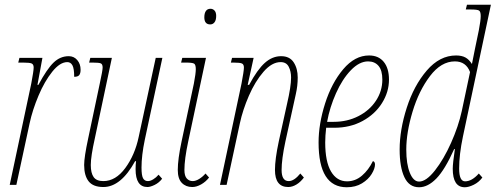

<svg xmlns="http://www.w3.org/2000/svg" viewBox="-20 -780 2091 810"><path d="M112 -428Q122 -481 122 -495Q122 -508 114 -512Q106 -516 77 -516H57L62 -536H159L138 -422H142Q178 -489 206 -516Q234 -543 270 -543Q292 -543 306 -526.5Q320 -510 320 -486Q320 -471 314.5 -463.5Q309 -456 293 -456Q293 -491 285.5 -504.5Q278 -518 264 -518Q233 -518 200.5 -477.5Q168 -437 142.5 -376.5Q117 -316 105 -260L49 0H21Z M552 -66Q552 -86 554 -100H550Q490 9 416 9Q373 9 354 -15Q335 -39 335 -84Q335 -117 352 -196L401 -428Q413 -483 413 -495Q413 -509 405.5 -512.5Q398 -516 370 -516H356L361 -536H452L380 -196Q363 -120 363 -84Q363 -50 375 -33Q387 -16 416 -16Q468 -16 508.5 -71Q549 -126 565 -202L637 -536H665L591 -191Q577 -124 577 -73Q577 -40 583.5 -28Q590 -16 604 -16Q614 -16 626.5 -23.5Q639 -31 649 -43L664 -26Q651 -9 632.5 0Q614 9 602 9Q552 9 552 -66Z M842 -707Q842 -724 848.5 -733.5Q855 -743 868 -743Q878 -743 885 -735.5Q892 -728 892 -713Q892 -695 885 -686Q878 -677 867 -677Q842 -677 842 -707ZM730 -63Q730 -108 746 -183L798 -428Q806 -470 806 -488Q806 -507 799 -511.5Q792 -516 763 -516H744L749 -536H849L774 -183Q758 -108 758 -63Q758 -38 768 -27Q778 -16 793 -16Q806 -16 821 -25.5Q836 -35 847 -48L862 -31Q848 -13 828.5 -2Q809 9 791 9Q764 9 747 -8.5Q730 -26 730 -63Z M1140 -63Q1140 -108 1156 -183L1191 -342Q1208 -415 1208 -453Q1208 -479 1198 -498.5Q1188 -518 1164 -518Q1127 -518 1091.5 -477Q1056 -436 1030 -376Q1004 -316 992 -260L936 0H908L999 -428Q1009 -481 1009 -495Q1009 -508 1001 -512Q993 -516 964 -516H954L959 -536H1050L1025 -422H1031Q1066 -487 1097.5 -515Q1129 -543 1166 -543Q1202 -543 1219 -517Q1236 -491 1236 -453Q1236 -418 1228 -383Q1220 -348 1219 -342L1184 -183Q1168 -108 1168 -63Q1168 -16 1198 -16Q1221 -16 1247 -48L1262 -31Q1248 -12 1230.5 -1.5Q1213 9 1196 9Q1140 9 1140 -63Z M1324 -179Q1324 -257 1351.5 -343.5Q1379 -430 1428 -488Q1477 -546 1537 -546Q1577 -546 1599 -519Q1621 -492 1621 -444Q1621 -392 1591.5 -345Q1562 -298 1509.5 -269.5Q1457 -241 1390 -241H1356Q1352 -207 1352 -179Q1352 -98 1376.5 -56.5Q1401 -15 1444 -15Q1479 -15 1507 -39Q1535 -63 1553 -100Q1557 -100 1559.5 -96Q1562 -92 1562 -86Q1562 -69 1548 -46Q1534 -23 1507 -6.5Q1480 10 1443 10Q1324 10 1324 -179ZM1388 -266Q1445 -266 1492 -290Q1539 -314 1566 -355Q1593 -396 1593 -444Q1593 -483 1577 -502Q1561 -521 1533 -521Q1496 -521 1460 -483.5Q1424 -446 1397.5 -386.5Q1371 -327 1360 -266Z M1666 -149Q1666 -232 1696 -325.5Q1726 -419 1780.5 -482.5Q1835 -546 1904 -546Q1928 -546 1943.5 -537.5Q1959 -529 1971 -510L1984 -575L2000 -652Q2008 -694 2008 -712Q2008 -731 2001 -735.5Q1994 -740 1965 -740H1945L1950 -760H2051L1933 -204Q1917 -128 1917 -69Q1917 -15 1942 -15Q1971 -15 2000 -48L2015 -31Q2000 -11 1978.5 -0.5Q1957 10 1941 10Q1890 10 1890 -68Q1890 -90 1899 -151H1896Q1857 -64 1821 -27Q1785 10 1748 10Q1706 10 1686 -32.5Q1666 -75 1666 -149ZM1928 -311 1963 -476Q1946 -521 1899 -521Q1841 -521 1794 -459Q1747 -397 1720.5 -309Q1694 -221 1694 -149Q1694 -88 1709 -51Q1724 -14 1748 -14Q1778 -14 1815 -61Q1852 -108 1883 -177.5Q1914 -247 1928 -311Z"/></svg>

Font: Noto Serif CondThin
Style: Italic
Weight: 250
Width: 3
Italic angle: -12°
Designer: Monotype Design Team
Foundry: Monotype Imaging Inc.
Version: Version 1.001